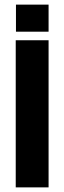

<svg xmlns="http://www.w3.org/2000/svg" viewBox="-20 -810 278 830"><path d="M49 -673V-790H190V-673ZM48 -636H190V0H48Z"/></svg>

Font: Teko Semibold
Style: Regular
Weight: 600
Designer: Manushi Parikh, Jonny Pinhorn
Foundry: Indian Type Foundry
Version: Version 1.105;PS 1.0;hotconv 1.0.78;makeotf.lib2.5.61930; tt